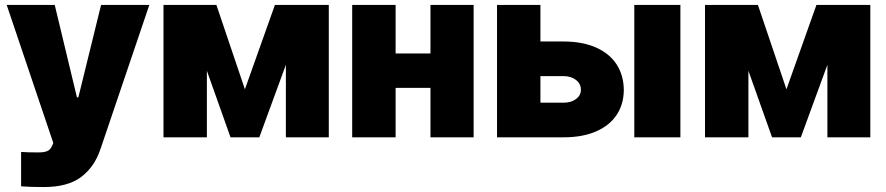

<svg xmlns="http://www.w3.org/2000/svg" viewBox="-20 -550 3550 769"><path d="M64.5 196.3V58.6Q89.8 60.5 133.8 60.5Q156.2 60.5 169.2 55.2Q182.1 49.8 189.5 32.2L193.4 22.5L6.8 -530.3H199.2L288.1 -160.2H293.9L384.8 -530.3H578.1L382.8 45.9Q358.9 118.2 305.2 158.7Q251.5 199.2 155.3 199.2Q101.1 199.2 64.5 196.3Z M1081.1 -530.3H1296.9V0H1125V-290.5L1018.6 0H903.3L808.6 -266.6V0H634.8V-530.3H846.7L960.9 -192.4Z M1564.5 -335.9H1704.1V-530.3H1877V0H1704.1V-198.2H1564.5V0H1390.6V-530.3H1564.5Z M2478.5 -189.5Q2478 -131.3 2449 -88.6Q2419.9 -45.9 2365.7 -22.9Q2311.5 0 2237.3 0H1970.7V-530.3H2144.5V-383.8H2237.3Q2311.5 -383.8 2365.7 -360.4Q2419.9 -336.9 2449 -293Q2478 -249 2478.5 -189.5ZM2237.3 -138.7Q2267.6 -138.7 2287.1 -153.3Q2306.6 -168 2306.6 -190.4Q2306.6 -214.4 2287.1 -229.7Q2267.6 -245.1 2237.3 -245.1H2144.5V-138.7ZM2520.5 -530.3H2705.1V0H2520.5Z M3250 -530.3H3465.8V0H3293.9V-290.5L3187.5 0H3072.3L2977.5 -266.6V0H2803.7V-530.3H3015.6L3129.9 -192.4Z"/></svg>

Font: Pretendard GOV Black
Style: Regular
Weight: 900
Designer: Base glyphs from Inter by Rasmus Andersson; Hangeul glyphs from Noto Sans CJK(Source Han Sans) by Jang Soo-young and Kan
Foundry: Kil Hyung-jin
Version: Version 1.309